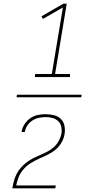

<svg xmlns="http://www.w3.org/2000/svg" viewBox="-20 -868 540 1056"><path d="M172 -444 173 -461H265L326 -827L216 -764L208 -778L329 -848H347L283 -461H365V-444ZM71 -333 73 -347H429L427 -333ZM48 168Q51 148 56.5 127.5Q62 107 71.5 88.5Q81 70 95.5 53.5Q110 37 127.5 24Q145 11 164 1.5Q183 -8 203 -16.5Q223 -25 242 -35Q261 -45 277 -59.5Q293 -74 303.5 -93.5Q314 -113 318 -133Q321 -152 317 -171Q313 -190 300 -202Q287 -214 269 -219Q251 -224 231 -224Q213 -224 194 -220Q175 -216 158.5 -205.5Q142 -195 131 -178.5Q120 -162 117 -144L116 -142H98L99 -144Q102 -165 115 -185Q128 -205 147 -218Q166 -231 187.5 -235.5Q209 -240 230 -240Q254 -240 276.5 -234.5Q299 -229 314.5 -214Q330 -199 334.5 -176.5Q339 -154 335 -130Q331 -106 318 -83.5Q305 -61 285 -44.5Q265 -28 242 -17Q219 -6 195.5 4.5Q172 15 150 28.5Q128 42 110.5 61.5Q93 81 83.5 104.5Q74 128 69 152H287L284 168Z"/></svg>

Font: Iosevka SS18 Thin
Style: Italic
Weight: 100
Italic angle: -9°
Monospace: yes
Designer: Belleve Invis
Foundry: Belleve Invis
Version: Version 25.1.1; ttfautohint (v1.8.4)